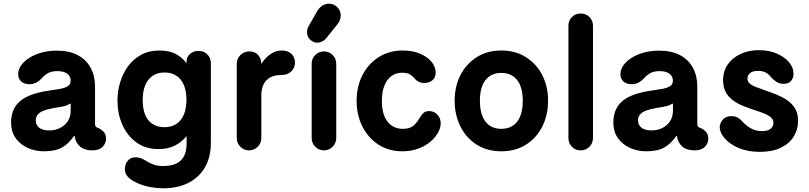

<svg xmlns="http://www.w3.org/2000/svg" viewBox="-20 -803 4375 1038"><path d="M217.8 15Q171.5 15 131 -2.9Q90.5 -20.8 65.2 -55.4Q40 -90 40 -140.5Q40 -213.8 87.2 -255.2Q134.5 -296.8 241.2 -312.5Q274.5 -317.5 301.8 -322Q329 -326.5 345.4 -336.4Q361.8 -346.2 361.8 -366.5Q361.8 -382.2 353.5 -394Q345.2 -405.8 329.2 -412.1Q313.2 -418.5 289.2 -418.5Q257.5 -418.5 237.9 -406.6Q218.2 -394.8 204.5 -378.5Q192.2 -364.8 175.9 -356.2Q159.5 -347.8 138.8 -347.8Q111.2 -347.8 94.8 -362.4Q78.2 -377 78.2 -402Q78.2 -427 94.2 -449.6Q110.2 -472.2 138.4 -490.2Q166.5 -508.2 204.9 -518.8Q243.2 -529.2 287.2 -529.2Q355.2 -529.2 401.1 -504.5Q447 -479.8 470.4 -435.9Q493.8 -392 493.8 -334.5V-136.5Q493.8 -124.2 496.6 -119.6Q499.5 -115 508.8 -111.8Q525 -106.2 539.1 -92Q553.2 -77.8 553.2 -53.5Q553.2 -26.8 533.4 -8Q513.5 10.8 476.8 10Q435.5 9.2 413 -10.5Q390.5 -30.2 384.5 -61.5L383.8 -68.8H380.8Q353.5 -28 316.8 -6.5Q280 15 217.8 15ZM247.2 -98Q278.8 -98 304.9 -111Q331 -124 346.6 -148.1Q362.2 -172.2 362.2 -204.5V-240.2Q362.2 -243 360.8 -243.1Q359.2 -243.2 355.5 -240.8Q343.5 -233.2 326.6 -229Q309.8 -224.8 291.2 -222.2Q272.8 -219.8 253.5 -215.2Q208.2 -205.8 190.8 -190.6Q173.2 -175.5 173.2 -152.8Q173.2 -128 191.4 -113Q209.5 -98 247.2 -98Z M837.8 3Q766 3 716.2 -33.9Q666.5 -70.8 640.8 -130.2Q615 -189.8 615 -258.8Q615 -309.5 629.4 -357.6Q643.8 -405.8 672.2 -444.8Q700.8 -483.8 743.2 -506.9Q785.8 -530 842 -530Q893.5 -530 928.9 -512Q964.2 -494 988.5 -460.5V-470.8Q988.5 -495.2 1007.4 -511.6Q1026.2 -528 1053.8 -528Q1082 -528 1101 -509Q1120 -490 1120 -461V-31Q1120 47.8 1087.2 103Q1054.5 158.2 996.8 186.6Q939 215 862.8 215Q829.8 215 795.8 208.9Q761.8 202.8 732.8 191.1Q703.8 179.5 683.5 164Q666.2 150.5 659.8 135.5Q653.2 120.5 655.8 102.2Q658 77.8 675.5 61.2Q693 44.8 721 47.8Q739.8 50 753.6 57.5Q767.5 65 781.6 73.4Q795.8 81.8 814.8 88.1Q833.8 94.5 862.2 94.5Q928 94.5 958.8 63.1Q989.5 31.8 988.8 -29V-67.2Q960.8 -33.2 923.6 -15.1Q886.5 3 837.8 3ZM868.5 -115.5Q926 -115.5 956.9 -154.5Q987.8 -193.5 987.8 -264.2Q987.8 -335 956.1 -373Q924.5 -411 869.2 -411Q832 -411 805.5 -393.2Q779 -375.5 765.2 -342.8Q751.5 -310 751.5 -262.5Q751.5 -189.8 782.6 -152.6Q813.8 -115.5 868.5 -115.5Z M1326.2 10Q1298.8 10 1279.4 -9.6Q1260 -29.2 1260 -56.8V-458.5Q1260 -486 1279.8 -505.5Q1299.5 -525 1328.5 -525Q1359 -525 1375.9 -505.1Q1392.8 -485.2 1392.8 -457.8V-411.5L1373.8 -423.2Q1384.5 -447.2 1402.8 -471.9Q1421 -496.5 1446.8 -513.2Q1472.5 -530 1504 -530Q1535.5 -530 1555.1 -512.2Q1574.8 -494.5 1574.8 -464Q1574.8 -436.5 1554.5 -417Q1534.2 -397.5 1502 -397.5Q1463.8 -397.5 1439.6 -383.8Q1415.5 -370 1404.1 -345.5Q1392.8 -321 1392.8 -288V-56.8Q1392.8 -29.2 1373.2 -9.6Q1353.8 10 1326.2 10Z M1731.5 10Q1703.8 10 1684.4 -9.8Q1665 -29.5 1665 -57V-458.8Q1665 -486.2 1684.4 -505.6Q1703.8 -525 1731.5 -525Q1759 -525 1778.4 -505.6Q1797.8 -486.2 1797.8 -458.8V-57Q1797.8 -29.5 1778.4 -9.8Q1759 10 1731.5 10ZM1695.2 -572.2Q1675.5 -572.2 1657.8 -587.4Q1640 -602.5 1640 -628.5Q1640 -648.2 1650.2 -664.8L1696.2 -745Q1708.5 -764.2 1724.8 -773.8Q1741 -783.2 1757.8 -783.2Q1784.2 -783.2 1803.1 -764.5Q1822 -745.8 1822 -719.2Q1822 -706.2 1817.2 -693.4Q1812.5 -680.5 1801 -668L1744.5 -597.2Q1734.5 -585.2 1721.5 -578.8Q1708.5 -572.2 1695.2 -572.2Z M2155.2 15Q2082.2 15 2026.5 -20.9Q1970.8 -56.8 1939.4 -118.8Q1908 -180.8 1908 -258Q1908 -334.8 1939.1 -396.1Q1970.2 -457.5 2026.8 -493.8Q2083.2 -530 2157.8 -530Q2209.8 -530 2249.5 -513.4Q2289.2 -496.8 2312 -470Q2334.8 -443.2 2335.2 -412.2Q2336 -383.8 2317.8 -369Q2299.5 -354.2 2273.8 -354.2Q2257.8 -354.2 2246.4 -359.6Q2235 -365 2227 -372.8Q2217.8 -384.8 2201.6 -397.2Q2185.5 -409.8 2154.5 -409.8Q2120.8 -409.8 2096 -391.8Q2071.2 -373.8 2057.9 -339.6Q2044.5 -305.5 2044.5 -257.5Q2044.5 -184.5 2074.9 -145.5Q2105.2 -106.5 2158.5 -106.5Q2196.5 -106.5 2215.9 -124Q2235.2 -141.5 2246.5 -162.2Q2256.8 -178.5 2267.6 -190.5Q2278.5 -202.5 2299.5 -202.5Q2327 -202.5 2345 -183Q2363 -163.5 2362.5 -135Q2362.2 -110.8 2347.2 -84.4Q2332.2 -58 2304.8 -35.2Q2277.2 -12.5 2239.2 1.2Q2201.2 15 2155.2 15Z M2690 15Q2614.8 15 2557.8 -20.6Q2500.8 -56.2 2469.4 -118.6Q2438 -181 2438 -259Q2438 -336.2 2469.4 -397.2Q2500.8 -458.2 2557.8 -494.1Q2614.8 -530 2690 -530Q2766.2 -530 2823.1 -494.1Q2880 -458.2 2911.5 -397.2Q2943 -336.2 2943 -259Q2943 -181 2911.5 -118.6Q2880 -56.2 2823.1 -20.6Q2766.2 15 2690 15ZM2690 -106.5Q2745.2 -106.5 2775.8 -145.2Q2806.2 -184 2806.2 -259Q2806.2 -331.2 2775.8 -370Q2745.2 -408.8 2690 -408.8Q2635 -408.8 2604.8 -370Q2574.5 -331.2 2574.5 -259Q2574.5 -184 2604.8 -145.2Q2635 -106.5 2690 -106.5Z M3119.2 10Q3091 10 3072 -9.6Q3053 -29.2 3053 -57.5V-663.5Q3053 -691.8 3072 -710.9Q3091 -730 3119.2 -730Q3147.5 -730 3166.6 -710.9Q3185.8 -691.8 3185.8 -663.5V-57.5Q3185.8 -29.2 3166.6 -9.6Q3147.5 10 3119.2 10Z M3473.8 15Q3427.5 15 3387 -2.9Q3346.5 -20.8 3321.2 -55.4Q3296 -90 3296 -140.5Q3296 -213.8 3343.2 -255.2Q3390.5 -296.8 3497.2 -312.5Q3530.5 -317.5 3557.8 -322Q3585 -326.5 3601.4 -336.4Q3617.8 -346.2 3617.8 -366.5Q3617.8 -382.2 3609.5 -394Q3601.2 -405.8 3585.2 -412.1Q3569.2 -418.5 3545.2 -418.5Q3513.5 -418.5 3493.9 -406.6Q3474.2 -394.8 3460.5 -378.5Q3448.2 -364.8 3431.9 -356.2Q3415.5 -347.8 3394.8 -347.8Q3367.2 -347.8 3350.8 -362.4Q3334.2 -377 3334.2 -402Q3334.2 -427 3350.2 -449.6Q3366.2 -472.2 3394.4 -490.2Q3422.5 -508.2 3460.9 -518.8Q3499.2 -529.2 3543.2 -529.2Q3611.2 -529.2 3657.1 -504.5Q3703 -479.8 3726.4 -435.9Q3749.8 -392 3749.8 -334.5V-136.5Q3749.8 -124.2 3752.6 -119.6Q3755.5 -115 3764.8 -111.8Q3781 -106.2 3795.1 -92Q3809.2 -77.8 3809.2 -53.5Q3809.2 -26.8 3789.4 -8Q3769.5 10.8 3732.8 10Q3691.5 9.2 3669 -10.5Q3646.5 -30.2 3640.5 -61.5L3639.8 -68.8H3636.8Q3609.5 -28 3572.8 -6.5Q3536 15 3473.8 15ZM3503.2 -98Q3534.8 -98 3560.9 -111Q3587 -124 3602.6 -148.1Q3618.2 -172.2 3618.2 -204.5V-240.2Q3618.2 -243 3616.8 -243.1Q3615.2 -243.2 3611.5 -240.8Q3599.5 -233.2 3582.6 -229Q3565.8 -224.8 3547.2 -222.2Q3528.8 -219.8 3509.5 -215.2Q3464.2 -205.8 3446.8 -190.6Q3429.2 -175.5 3429.2 -152.8Q3429.2 -128 3447.4 -113Q3465.5 -98 3503.2 -98Z M4089 18Q4021.8 18 3973 -3.1Q3924.2 -24.2 3897.9 -55.1Q3871.5 -86 3871 -113.8Q3870.8 -136.2 3886.9 -155.6Q3903 -175 3934 -175Q3956.5 -175 3970.8 -165.8Q3985 -156.5 3991.2 -148.5Q4016 -121.2 4042 -107.8Q4068 -94.2 4099 -94.2Q4131.8 -94.2 4146.6 -107Q4161.5 -119.8 4161.5 -138.5Q4161.5 -154.5 4149.9 -166.1Q4138.2 -177.8 4116 -187.4Q4093.8 -197 4061.8 -207Q4028.5 -218 3997.4 -230.5Q3966.2 -243 3941.8 -261.2Q3917.2 -279.5 3903.1 -306Q3889 -332.5 3889 -371.2Q3889 -417 3913.6 -453.2Q3938.2 -489.5 3982.1 -510.6Q4026 -531.8 4083.2 -531.8Q4138.5 -531.8 4180.4 -513.2Q4222.2 -494.8 4246 -466.2Q4269.8 -437.8 4270 -405.8Q4270.2 -382.2 4257.1 -366Q4244 -349.8 4216.5 -349.8Q4194.2 -349.8 4178.8 -359.9Q4163.2 -370 4153.8 -380Q4146.8 -388.8 4137.5 -397.9Q4128.2 -407 4114.4 -413.4Q4100.5 -419.8 4078.5 -419.8Q4048.8 -419.8 4034.9 -407.9Q4021 -396 4021 -379Q4021 -361 4034.4 -350.1Q4047.8 -339.2 4075.1 -329.5Q4102.5 -319.8 4144.8 -304.5Q4179.8 -292.5 4207.4 -278.2Q4235 -264 4254.5 -246Q4274 -228 4284.2 -204.9Q4294.5 -181.8 4294.5 -150.8Q4294.5 -102.5 4270.4 -64Q4246.2 -25.5 4200.2 -3.8Q4154.2 18 4089 18Z"/></svg>

Font: National Park
Style: Regular
Weight: 400
Designer: Andrea Herstowski, Ben Hoepner
Version: Version 1.009